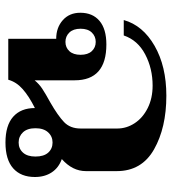

<svg xmlns="http://www.w3.org/2000/svg" viewBox="16 -620 614 685"><g transform="rotate(90 322.5 -277.0)"><path d="M611 -95Q611 -45 580 -17.5Q549 10 488 10Q427 10 396 -17.5Q365 -45 365 -95Q323 -74 297.5 -51.5Q272 -29 264 0H118V-171Q78 -171 51.5 -194.5Q25 -218 25 -257Q25 -301 54 -325.5Q83 -350 138 -350Q266 -350 266 -237V-94Q279 -110 296.5 -121.5Q314 -133 345 -150Q392 -177 415 -199Q438 -221 438 -258V-389Q438 -422 419 -451Q400 -480 365 -497.5Q330 -515 285 -515Q224 -515 173.5 -488.5Q123 -462 106 -412H51Q70 -480 143 -522Q216 -564 321 -564Q435 -564 512.5 -520Q590 -476 590 -387V-277Q590 -229 547 -191Q578 -180 594.5 -155Q611 -130 611 -95ZM175 -258Q175 -284 162 -298Q149 -312 129 -312Q109 -312 95.5 -298Q82 -284 82 -258Q82 -232 95.5 -218Q109 -204 129 -204Q149 -204 162 -218Q175 -232 175 -258ZM538 -97Q538 -127 524 -142.5Q510 -158 488 -158Q466 -158 451.5 -142Q437 -126 437 -97Q437 -68 451.5 -52.5Q466 -37 488 -37Q510 -37 524 -52.5Q538 -68 538 -97Z"/></g></svg>

Font: Trirong Bold
Style: Regular
Weight: 700
Designer: Katatrad Team
Foundry: CadsonDemak
Version: Version 1.000